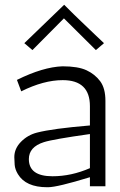

<svg xmlns="http://www.w3.org/2000/svg" viewBox="-20 -781 502 805"><path d="M51 -446Q160 -500 242 -503Q307 -503 342.5 -486.5Q378 -470 400 -440.5Q422 -411 422 -358V0H357V-38Q220 4 181 4Q179 4 178 4Q88 4 55 -51Q43 -71 41.5 -90Q40 -109 40 -122Q40 -158 68 -186.5Q96 -215 135 -225Q201 -242 357 -255V-336Q357 -445 243 -445Q163 -445 69 -398ZM101 -114Q101 -42 200 -42Q279 -42 357 -76V-219Q201 -197 164 -185Q101 -165 101 -114ZM382 -571 248 -704 116 -571 82 -600 249 -761Q295 -715 321.5 -690Q348 -665 378.5 -635.5Q409 -606 416 -600Z"/></svg>

Font: Antic
Style: Regular
Weight: 400
Designer: Santiago Orozco
Foundry: Typemade
Version: Version 1.0012